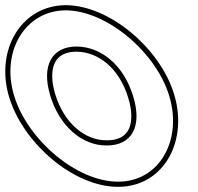

<svg xmlns="http://www.w3.org/2000/svg" viewBox="-151 -653 766 743"><path d="M-96.2 -282C-148.5 -453 -54.1 -612 102.6 -613C261.6 -613 453.1 -451 503.8 -282C556.1 -111 465.6 51 305.3 50C146.3 50 -43.9 -111 -96.2 -282ZM43.8 -282C80.2 -163 167.8 -89 262.5 -90C358.5 -90 401.2 -163 363.8 -282C327.7 -400 241.7 -472 145.4 -473C50.4 -473 7.7 -400 43.8 -282ZM-115.3 -276.2C-60.8 -97.6 134.7 70 305.2 70C329.9 70.2 353.5 66.7 375.2 60.1C507.7 19.7 570 -133.9 522.9 -287.8C470 -464.5 273.3 -633 102.5 -633C78.8 -632.8 56.5 -629.4 35.5 -623C-96.2 -582.9 -162.8 -431.4 -115.3 -276.2ZM62.9 -287.8C54.8 -314.3 51.1 -337.9 51.1 -358C50.9 -420.7 83 -453 145.3 -453C230.7 -452.1 310.4 -388.2 344.7 -276.1C353.3 -248.8 357.2 -224.8 357.2 -204.3C357.5 -142 325.6 -110 262.4 -110C178.8 -109.1 97.5 -174.7 62.9 -287.8Z"/></svg>

Font: Nordica Plus
Style: NordicaClassicRgOpOblOl
Weight: 500
Version: Version 1.01